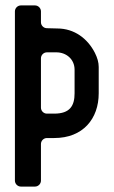

<svg xmlns="http://www.w3.org/2000/svg" viewBox="-20 -688 419 708"><path d="M344 -344V-441C344 -458 339 -475 330 -493C303 -546 254 -583 191 -583L153 -584C141 -584 131 -594 131 -606V-646C131 -658 121 -668 109 -668H57C45 -668 35 -658 35 -646V-22C35 -10 45 0 57 0H109C121 0 131 -10 131 -22V-157C131 -169 141 -179 153 -179H180C286 -179 344 -250 344 -344ZM180 -269H153C141 -269 131 -279 131 -291V-473C131 -485 141 -495 153 -495H188C224 -495 255 -470 255 -431V-344C255 -298 238 -269 180 -269Z"/></svg>

Font: DIN Rundschrift
Style: Eng
Weight: 400
Width: 3
Version: Version 1.027